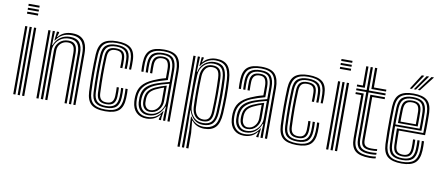

<svg xmlns="http://www.w3.org/2000/svg" viewBox="-82 -1130 3839 1665"><g transform="rotate(10 1838.0 -297.5)"><path d="M53.5 -777.5V-794.8H150.2V-777.5ZM53.5 -742.8V-760H150.2V-742.8ZM53.5 -708V-725.5H150.2V-708ZM134.8 0V-600H154.2V0ZM57.2 0V-600H76.5V0ZM96 0V-600H115.2V0Z M586 0V-450Q586 -471.2 582.5 -495.8Q579 -520.2 567.1 -542.1Q555.2 -564 530.9 -577.9Q506.5 -591.8 465 -591.8Q420 -591.8 386.5 -573Q353 -554.2 332.5 -520.5H328L336.8 -600H356.2V-591L344.5 -554H348.8Q371.5 -582.5 401.9 -595.5Q432.2 -608.5 470.5 -608.5Q517 -608.5 544.1 -592.9Q571.2 -577.2 584.4 -553Q597.5 -528.8 601.4 -502.1Q605.2 -475.5 605.2 -453V0ZM261 0V-600H280.2V0ZM299.8 0V-600H319L315.2 -478.2H319.8Q336.8 -524 373.1 -549.6Q409.5 -575.2 459.2 -575Q517.2 -574.5 542 -542.1Q566.8 -509.8 566.8 -449V0H547.2V-446.8Q547.2 -502 525.6 -530.2Q504 -558.5 453.2 -558.5Q412.8 -558.5 382.6 -540.5Q352.5 -522.5 336 -493.9Q319.5 -465.2 319.5 -433.2V0ZM338.5 0V-434.5Q338.5 -478.5 369.4 -509.4Q400.2 -540.2 448.8 -540.2Q484.5 -540.2 501.4 -524.9Q518.2 -509.5 523.2 -487Q528.2 -464.5 528.2 -443.8V0H508.8V-442.8Q508.8 -462 504.8 -480.6Q500.8 -499.2 487.4 -511.5Q474 -523.8 446.2 -523.8Q409.8 -523.8 384.2 -499.4Q358.8 -475 358.8 -436L357.8 0Z M867 8Q781.5 8 743.6 -25.4Q705.8 -58.8 701.8 -134.8Q698 -220 698 -302.5Q698 -385 701.8 -464.2Q706 -543.5 745.5 -575.8Q785 -608 866 -608Q948.5 -608 987.2 -576.2Q1026 -544.5 1028 -467.8Q1028.5 -450.8 1028.4 -428.8Q1028.2 -406.8 1027 -386H1008.8Q1009.8 -402 1009.5 -422.5Q1009.2 -443 1008.8 -467.2Q1006.8 -534.2 973.5 -563.4Q940.2 -592.5 866 -592.5Q792.2 -592.5 758.6 -562.5Q725 -532.5 721.2 -463.2Q717.5 -389 717.4 -307.5Q717.2 -226 721.2 -135.2Q724.5 -66.8 758.8 -37.1Q793 -7.5 867 -7.5Q940 -7.5 972.9 -37.4Q1005.8 -67.2 1008.8 -135Q1009.8 -159.2 1009.5 -179.5Q1009.2 -199.8 1007.8 -215.8H1027Q1030.2 -184 1028 -134.2Q1024.8 -58 987.2 -25Q949.8 8 867 8ZM867 -23Q803.2 -23 773.4 -49.5Q743.5 -76 740.8 -136.2Q736.8 -227.2 736.9 -306.2Q737 -385.2 740.5 -461.8Q743.8 -526 774.4 -551.5Q805 -577 866 -577Q929 -577 958.4 -552Q987.8 -527 989.2 -466.8Q990 -444 990.1 -424.1Q990.2 -404.2 989 -386H970Q971 -402.2 970.8 -422.8Q970.5 -443.2 970 -466.2Q968.5 -519.5 942.9 -540.5Q917.2 -561.5 866 -561.5Q812.2 -561.5 787.5 -538.2Q762.8 -515 760 -460.8Q756.2 -381.2 756.2 -303.6Q756.2 -226 760 -137.8Q762.5 -85.5 787.5 -62Q812.5 -38.5 867 -38.5Q918 -38.5 942.8 -61Q967.5 -83.5 970 -135.8Q971 -157 970.9 -176.9Q970.8 -196.8 969.2 -215.8H988.5Q991.2 -180.5 989.2 -135.2Q986.8 -76 958.2 -49.5Q929.8 -23 867 -23ZM867 -54Q822 -54 801.6 -74.5Q781.2 -95 779.2 -138.5Q775.5 -229.5 775.5 -303.6Q775.5 -377.8 779.2 -460.2Q781.5 -506 801.8 -526Q822 -546 866 -546Q909 -546 929.2 -527.8Q949.5 -509.5 950.8 -464.8Q951 -448 951.2 -426.4Q951.5 -404.8 950.2 -386H930.8Q932 -405 931.9 -424.8Q931.8 -444.5 931.2 -464.5Q930.5 -499.5 915.4 -515Q900.2 -530.5 866 -530.5Q831.8 -530.5 816 -513.6Q800.2 -496.8 798.5 -458Q795 -379 795 -304Q795 -229 798.8 -139.5Q800.2 -103.8 816.4 -86.6Q832.5 -69.5 867 -69.5Q900 -69.5 915 -86.8Q930 -104 931.2 -137.8Q932.8 -176.8 930.8 -215.8H950Q951 -198.8 951.2 -178.2Q951.5 -157.8 950.8 -137.2Q949 -94.5 929.4 -74.2Q909.8 -54 867 -54Z M1414.8 0V-446.5Q1414.8 -519.8 1385.1 -556.1Q1355.5 -592.5 1278.5 -592.5Q1209.5 -592.5 1173.9 -565.2Q1138.2 -538 1135.2 -468.2Q1134.5 -447.2 1134.6 -427.1Q1134.8 -407 1136 -386H1117Q1115.5 -409 1115.2 -428Q1115 -447 1116 -469Q1119 -543.5 1157.2 -575.8Q1195.5 -608 1278.5 -608Q1367.5 -608 1400.8 -567.2Q1434 -526.5 1434 -446.5V0ZM1376 0V-51.5L1380 -122.2H1375.5Q1358.2 -76.5 1323.4 -49.5Q1288.5 -22.5 1239 -22.8Q1197.5 -22.8 1171.1 -48.5Q1144.8 -74.2 1141 -120Q1139.5 -141 1140.5 -163Q1143.8 -215.8 1168.6 -246.8Q1193.5 -277.8 1245.2 -299.8Q1269 -309.5 1305.9 -320.8Q1342.8 -332 1376 -340V-446.5Q1376 -501 1355.5 -531.2Q1335 -561.5 1278.5 -561.5Q1227 -561.5 1201.5 -539.2Q1176 -517 1174 -465.8Q1173.5 -450.8 1173.4 -429.4Q1173.2 -408 1174.8 -386H1155.5Q1154 -407 1154 -428.6Q1154 -450.2 1154.5 -466Q1157 -524.8 1186 -550.9Q1215 -577 1278.5 -577Q1344.5 -577 1369.9 -544.1Q1395.2 -511.2 1395.2 -446.5V0ZM1229.2 8Q1175.2 8 1141.4 -24.4Q1107.5 -56.8 1102.5 -117.2Q1100.5 -141.5 1102 -166Q1105.8 -224.8 1135.9 -262.8Q1166 -300.8 1231.5 -329.5Q1254.8 -339.8 1278.8 -348.5Q1302.8 -357.2 1337.2 -366.2V-446.5Q1337.2 -485.5 1324.6 -508Q1312 -530.5 1278.5 -530.5Q1245.2 -530.5 1229.6 -513.6Q1214 -496.8 1212.8 -463.8Q1212.2 -452.5 1212.1 -430.6Q1212 -408.8 1213 -386H1193.8Q1192.8 -408.2 1192.8 -429.6Q1192.8 -451 1193.2 -465.2Q1195 -507.2 1215.8 -526.6Q1236.5 -546 1278.5 -546Q1323.8 -546 1340.1 -519.4Q1356.5 -492.8 1356.5 -446.5V-353.2Q1324.8 -344.5 1293.5 -334.5Q1262.2 -324.5 1238.5 -314.8Q1126 -268 1121.2 -164.5Q1120.8 -153.5 1120.8 -141.9Q1120.8 -130.2 1121.8 -118.8Q1125.8 -67.2 1155.2 -37.2Q1184.8 -7.2 1234.2 -7.2Q1279.8 -7.2 1310.9 -26.6Q1342 -46 1362.5 -80H1367L1358.2 -21.5V0H1339L1338.8 -8.8L1350.5 -46.5H1346.8Q1304.8 8 1229.2 8ZM1244.8 -38Q1284.8 -38 1314.1 -57.1Q1343.5 -76.2 1359.5 -105.9Q1375.5 -135.5 1375.5 -167.5V-323.8Q1343.8 -316.2 1309.5 -305.6Q1275.2 -295 1252 -284.5Q1207.8 -264.2 1185.8 -236Q1163.8 -207.8 1160 -160.2Q1158.5 -140.5 1160.5 -121.2Q1164.8 -83.2 1186.2 -60.6Q1207.8 -38 1244.8 -38ZM1248.8 -54.5Q1218.2 -54.5 1200.2 -73.8Q1182.2 -93 1179.5 -123.5Q1178 -141.8 1179.2 -158.8Q1182 -202 1201.4 -226.9Q1220.8 -251.8 1258.8 -269.5Q1305.5 -291 1356 -303.8V-166Q1356 -121.8 1326.6 -88.1Q1297.2 -54.5 1248.8 -54.5ZM1251 -69.5Q1287.5 -69.5 1312 -97.6Q1336.5 -125.8 1336.5 -164.5V-283.5Q1302 -272 1266 -254.8Q1231 -237.8 1215.6 -215.9Q1200.2 -194 1198.5 -158Q1197.5 -141.8 1199 -125Q1201 -102 1214.5 -85.8Q1228 -69.5 1251 -69.5Z M1615 200V42.5L1609.2 -76.2H1613.8Q1630.2 -45.5 1661.5 -26.6Q1692.8 -7.8 1731.5 -7.8Q1791 -7.8 1822.9 -39.1Q1854.8 -70.5 1859.5 -149.8Q1863.5 -222 1864 -297.2Q1864.5 -372.5 1860 -448Q1854.8 -527.5 1824.9 -560.1Q1795 -592.8 1735.2 -592.8Q1696.5 -592.8 1662.5 -573.5Q1628.5 -554.2 1609.5 -520.8H1605L1611.5 -600H1630.2L1630 -593.2L1621 -557H1625.2Q1643.2 -580.8 1673.9 -594.4Q1704.5 -608 1739.5 -608Q1807.8 -608 1840.5 -571.2Q1873.2 -534.5 1879.2 -449Q1883.8 -373.5 1883.5 -301.6Q1883.2 -229.8 1878.8 -149.5Q1873.2 -63.5 1839.2 -27.8Q1805.2 8 1738.8 8Q1706.8 8 1677.8 -4.5Q1648.8 -17 1629.8 -42.8H1625L1635.2 64.2V200ZM1538.5 200V-600H1557.8V200ZM1577.2 200V-600H1596.5L1591.2 -467.8L1595.8 -467.5Q1605.8 -518 1643.4 -547.8Q1681 -577.5 1731.2 -577.5Q1785.8 -577.5 1810.9 -546.9Q1836 -516.2 1840.8 -448.5Q1845 -375.5 1844.9 -304.5Q1844.8 -233.5 1840.2 -150Q1836.2 -84.2 1809 -54.2Q1781.8 -24.2 1724.5 -23.2Q1676.8 -22.5 1643.4 -52.5Q1610 -82.5 1598.2 -127.8H1594L1596.5 20.5V200ZM1720.2 -39Q1770 -39 1794 -64.9Q1818 -90.8 1820.8 -150.2Q1824.8 -233 1824.8 -302.8Q1824.8 -372.5 1821.5 -447.2Q1818.5 -511.2 1794.5 -536.6Q1770.5 -562 1722.8 -562Q1671.2 -562 1637 -527.4Q1602.8 -492.8 1600 -437.8Q1598 -397 1596.9 -347.9Q1595.8 -298.8 1596.2 -249.9Q1596.8 -201 1599.5 -161.5Q1603.2 -112 1634.5 -75.5Q1665.8 -39 1720.2 -39ZM1718 -53.8Q1671.2 -53.8 1646 -83.8Q1620.8 -113.8 1618.2 -161.5Q1615.5 -223 1615.6 -298.4Q1615.8 -373.8 1618.5 -437.8Q1620.5 -485 1645.2 -515.5Q1670 -546 1717.5 -546Q1759.2 -546 1779.5 -523.8Q1799.8 -501.5 1802.2 -447.8Q1805.2 -377.2 1805.1 -307.2Q1805 -237.2 1801.5 -150.5Q1799.5 -100.8 1780.2 -77.2Q1761 -53.8 1718 -53.8ZM1717.8 -69.5Q1749.2 -69.5 1764.8 -88.5Q1780.2 -107.5 1782.2 -151Q1786 -233.5 1786 -304.4Q1786 -375.2 1782.8 -447.5Q1780.8 -493 1765.2 -511.8Q1749.8 -530.5 1717.2 -530.5Q1679 -530.5 1659.4 -503.8Q1639.8 -477 1637.8 -437Q1636 -402.8 1635.2 -355Q1634.5 -307.2 1635 -256.2Q1635.5 -205.2 1637.8 -161.2Q1639.8 -120.5 1660.4 -95Q1681 -69.5 1717.8 -69.5Z M2273 0V-446.5Q2273 -519.8 2243.4 -556.1Q2213.8 -592.5 2136.8 -592.5Q2067.8 -592.5 2032.1 -565.2Q1996.5 -538 1993.5 -468.2Q1992.8 -447.2 1992.9 -427.1Q1993 -407 1994.2 -386H1975.2Q1973.8 -409 1973.5 -428Q1973.2 -447 1974.2 -469Q1977.2 -543.5 2015.5 -575.8Q2053.8 -608 2136.8 -608Q2225.8 -608 2259 -567.2Q2292.2 -526.5 2292.2 -446.5V0ZM2234.2 0V-51.5L2238.2 -122.2H2233.8Q2216.5 -76.5 2181.6 -49.5Q2146.8 -22.5 2097.2 -22.8Q2055.8 -22.8 2029.4 -48.5Q2003 -74.2 1999.2 -120Q1997.8 -141 1998.8 -163Q2002 -215.8 2026.9 -246.8Q2051.8 -277.8 2103.5 -299.8Q2127.2 -309.5 2164.1 -320.8Q2201 -332 2234.2 -340V-446.5Q2234.2 -501 2213.8 -531.2Q2193.2 -561.5 2136.8 -561.5Q2085.2 -561.5 2059.8 -539.2Q2034.2 -517 2032.2 -465.8Q2031.8 -450.8 2031.6 -429.4Q2031.5 -408 2033 -386H2013.8Q2012.2 -407 2012.2 -428.6Q2012.2 -450.2 2012.8 -466Q2015.2 -524.8 2044.2 -550.9Q2073.2 -577 2136.8 -577Q2202.8 -577 2228.1 -544.1Q2253.5 -511.2 2253.5 -446.5V0ZM2087.5 8Q2033.5 8 1999.6 -24.4Q1965.8 -56.8 1960.8 -117.2Q1958.8 -141.5 1960.2 -166Q1964 -224.8 1994.1 -262.8Q2024.2 -300.8 2089.8 -329.5Q2113 -339.8 2137 -348.5Q2161 -357.2 2195.5 -366.2V-446.5Q2195.5 -485.5 2182.9 -508Q2170.2 -530.5 2136.8 -530.5Q2103.5 -530.5 2087.9 -513.6Q2072.2 -496.8 2071 -463.8Q2070.5 -452.5 2070.4 -430.6Q2070.2 -408.8 2071.2 -386H2052Q2051 -408.2 2051 -429.6Q2051 -451 2051.5 -465.2Q2053.2 -507.2 2074 -526.6Q2094.8 -546 2136.8 -546Q2182 -546 2198.4 -519.4Q2214.8 -492.8 2214.8 -446.5V-353.2Q2183 -344.5 2151.8 -334.5Q2120.5 -324.5 2096.8 -314.8Q1984.2 -268 1979.5 -164.5Q1979 -153.5 1979 -141.9Q1979 -130.2 1980 -118.8Q1984 -67.2 2013.5 -37.2Q2043 -7.2 2092.5 -7.2Q2138 -7.2 2169.1 -26.6Q2200.2 -46 2220.8 -80H2225.2L2216.5 -21.5V0H2197.2L2197 -8.8L2208.8 -46.5H2205Q2163 8 2087.5 8ZM2103 -38Q2143 -38 2172.4 -57.1Q2201.8 -76.2 2217.8 -105.9Q2233.8 -135.5 2233.8 -167.5V-323.8Q2202 -316.2 2167.8 -305.6Q2133.5 -295 2110.2 -284.5Q2066 -264.2 2044 -236Q2022 -207.8 2018.2 -160.2Q2016.8 -140.5 2018.8 -121.2Q2023 -83.2 2044.5 -60.6Q2066 -38 2103 -38ZM2107 -54.5Q2076.5 -54.5 2058.5 -73.8Q2040.5 -93 2037.8 -123.5Q2036.2 -141.8 2037.5 -158.8Q2040.2 -202 2059.6 -226.9Q2079 -251.8 2117 -269.5Q2163.8 -291 2214.2 -303.8V-166Q2214.2 -121.8 2184.9 -88.1Q2155.5 -54.5 2107 -54.5ZM2109.2 -69.5Q2145.8 -69.5 2170.2 -97.6Q2194.8 -125.8 2194.8 -164.5V-283.5Q2160.2 -272 2124.2 -254.8Q2089.2 -237.8 2073.9 -215.9Q2058.5 -194 2056.8 -158Q2055.8 -141.8 2057.2 -125Q2059.2 -102 2072.8 -85.8Q2086.2 -69.5 2109.2 -69.5Z M2554.2 8Q2468.8 8 2430.9 -25.4Q2393 -58.8 2389 -134.8Q2385.2 -220 2385.2 -302.5Q2385.2 -385 2389 -464.2Q2393.2 -543.5 2432.8 -575.8Q2472.2 -608 2553.2 -608Q2635.8 -608 2674.5 -576.2Q2713.2 -544.5 2715.2 -467.8Q2715.8 -450.8 2715.6 -428.8Q2715.5 -406.8 2714.2 -386H2696Q2697 -402 2696.8 -422.5Q2696.5 -443 2696 -467.2Q2694 -534.2 2660.8 -563.4Q2627.5 -592.5 2553.2 -592.5Q2479.5 -592.5 2445.9 -562.5Q2412.2 -532.5 2408.5 -463.2Q2404.8 -389 2404.6 -307.5Q2404.5 -226 2408.5 -135.2Q2411.8 -66.8 2446 -37.1Q2480.2 -7.5 2554.2 -7.5Q2627.2 -7.5 2660.1 -37.4Q2693 -67.2 2696 -135Q2697 -159.2 2696.8 -179.5Q2696.5 -199.8 2695 -215.8H2714.2Q2717.5 -184 2715.2 -134.2Q2712 -58 2674.5 -25Q2637 8 2554.2 8ZM2554.2 -23Q2490.5 -23 2460.6 -49.5Q2430.8 -76 2428 -136.2Q2424 -227.2 2424.1 -306.2Q2424.2 -385.2 2427.8 -461.8Q2431 -526 2461.6 -551.5Q2492.2 -577 2553.2 -577Q2616.2 -577 2645.6 -552Q2675 -527 2676.5 -466.8Q2677.2 -444 2677.4 -424.1Q2677.5 -404.2 2676.2 -386H2657.2Q2658.2 -402.2 2658 -422.8Q2657.8 -443.2 2657.2 -466.2Q2655.8 -519.5 2630.1 -540.5Q2604.5 -561.5 2553.2 -561.5Q2499.5 -561.5 2474.8 -538.2Q2450 -515 2447.2 -460.8Q2443.5 -381.2 2443.5 -303.6Q2443.5 -226 2447.2 -137.8Q2449.8 -85.5 2474.8 -62Q2499.8 -38.5 2554.2 -38.5Q2605.2 -38.5 2630 -61Q2654.8 -83.5 2657.2 -135.8Q2658.2 -157 2658.1 -176.9Q2658 -196.8 2656.5 -215.8H2675.8Q2678.5 -180.5 2676.5 -135.2Q2674 -76 2645.5 -49.5Q2617 -23 2554.2 -23ZM2554.2 -54Q2509.2 -54 2488.9 -74.5Q2468.5 -95 2466.5 -138.5Q2462.8 -229.5 2462.8 -303.6Q2462.8 -377.8 2466.5 -460.2Q2468.8 -506 2489 -526Q2509.2 -546 2553.2 -546Q2596.2 -546 2616.5 -527.8Q2636.8 -509.5 2638 -464.8Q2638.2 -448 2638.5 -426.4Q2638.8 -404.8 2637.5 -386H2618Q2619.2 -405 2619.1 -424.8Q2619 -444.5 2618.5 -464.5Q2617.8 -499.5 2602.6 -515Q2587.5 -530.5 2553.2 -530.5Q2519 -530.5 2503.2 -513.6Q2487.5 -496.8 2485.8 -458Q2482.2 -379 2482.2 -304Q2482.2 -229 2486 -139.5Q2487.5 -103.8 2503.6 -86.6Q2519.8 -69.5 2554.2 -69.5Q2587.2 -69.5 2602.2 -86.8Q2617.2 -104 2618.5 -137.8Q2620 -176.8 2618 -215.8H2637.2Q2638.2 -198.8 2638.5 -178.2Q2638.8 -157.8 2638 -137.2Q2636.2 -94.5 2616.6 -74.2Q2597 -54 2554.2 -54Z M2808.2 -777.5V-794.8H2905V-777.5ZM2808.2 -742.8V-760H2905V-742.8ZM2808.2 -708V-725.5H2905V-708ZM2889.5 0V-600H2909V0ZM2812 0V-600H2831.2V0ZM2850.8 0V-600H2870V0Z M3196.2 -25Q3128.2 -25 3098.8 -50.8Q3069.2 -76.5 3069.2 -135.8V-549.8H2979.8V-566.5H3069.2V-770H3088.8V-566.5H3237.2V-549.8H3088.8V-135.8Q3088.8 -85.2 3113.6 -63.5Q3138.5 -41.8 3196.2 -41.8Q3222 -41.8 3248.8 -45.2V-29Q3227.8 -25 3196.2 -25ZM2979.8 -583.2V-600H3030.5V-770H3050V-583.2ZM3108 -583.2V-770H3127.5V-600H3237.2V-583.2ZM3196.2 8Q3107.5 8 3069 -25.4Q3030.5 -58.8 3030.5 -135.8V-516.2H2979.8V-533H3050V-135.8Q3050 -67.5 3083.9 -38Q3117.8 -8.5 3196.2 -8.5Q3223.5 -8.5 3248.8 -12.8V3.5Q3228.5 8 3196.2 8ZM3196.2 -58.5Q3149 -58.5 3128.5 -76.4Q3108 -94.2 3108 -135.8V-533H3237.2V-516.2H3127.5V-135.8Q3127.5 -103 3143.5 -89Q3159.5 -75 3196.2 -75Q3209.8 -75 3223 -75.5Q3236.2 -76 3248.8 -78V-61.8Q3225.8 -58.5 3196.2 -58.5Z M3477.5 8Q3394.5 8 3354.8 -24Q3315 -56 3311.5 -133.5Q3309.2 -185.2 3308.6 -245.4Q3308 -305.5 3308.8 -363.1Q3309.5 -420.8 3311.5 -465.2Q3315.5 -543.5 3355 -575.8Q3394.5 -608 3476.2 -608Q3558.2 -608 3596.1 -575.9Q3634 -543.8 3637.5 -467.8Q3637.8 -460.2 3638.1 -438.1Q3638.5 -416 3638.5 -386.2Q3638.5 -356.5 3638.1 -325.6Q3637.8 -294.8 3636.2 -269.5H3405.5Q3405.8 -233 3406.4 -201.9Q3407 -170.8 3408 -139.5Q3409.8 -102 3425.9 -85.8Q3442 -69.5 3477.5 -69.5Q3507.8 -69.5 3523.2 -84.8Q3538.8 -100 3540.8 -138.2Q3541.5 -154.8 3541.4 -176.2Q3541.2 -197.8 3540 -215.8H3559.5Q3560.8 -195.8 3560.8 -173.9Q3560.8 -152 3560 -137.5Q3557.8 -92.8 3538.4 -73.4Q3519 -54 3477.5 -54Q3431.8 -54 3411.2 -73.8Q3390.8 -93.5 3388.8 -138.5Q3387.2 -174.2 3386.6 -212Q3386 -249.8 3385.8 -285.5H3617.8Q3619 -319.5 3619.1 -357.9Q3619.2 -396.2 3618.9 -426.6Q3618.5 -457 3618 -467Q3615 -534.2 3582.1 -563.4Q3549.2 -592.5 3476.2 -592.5Q3404.2 -592.5 3369.2 -563.4Q3334.2 -534.2 3330.5 -463.2Q3329 -423.8 3328.2 -366Q3327.5 -308.2 3328 -247.1Q3328.5 -186 3330.5 -136Q3333.8 -67.8 3367.5 -37.6Q3401.2 -7.5 3477.5 -7.5Q3548.8 -7.5 3581.8 -36.9Q3614.8 -66.2 3618 -135Q3618.8 -150.8 3618.8 -174.1Q3618.8 -197.5 3617.2 -215.8H3636.8Q3638.2 -197.5 3638.2 -174Q3638.2 -150.5 3637.5 -134.2Q3633.8 -58 3596.5 -25Q3559.2 8 3477.5 8ZM3477.5 -23Q3413.2 -23 3383 -48.9Q3352.8 -74.8 3350 -136.2Q3348 -181.2 3347.5 -240.8Q3347 -300.2 3347.5 -359.2Q3348 -418.2 3350 -461.8Q3353 -526 3383.9 -551.5Q3414.8 -577 3476.2 -577Q3538.8 -577 3567.4 -551.5Q3596 -526 3598.8 -466.5Q3599 -457.5 3599.4 -431.2Q3599.8 -405 3599.8 -370.2Q3599.8 -335.5 3598.5 -301.2H3366.5Q3366.5 -257.8 3367.1 -214.8Q3367.8 -171.8 3369.2 -138Q3371.8 -83.8 3397.4 -61.1Q3423 -38.5 3477.5 -38.5Q3527.5 -38.5 3552.1 -60.5Q3576.8 -82.5 3579.2 -136.2Q3580 -151.8 3580 -174.1Q3580 -196.5 3578.8 -215.8H3598.2Q3599.5 -196.5 3599.5 -174.1Q3599.5 -151.8 3598.8 -135.8Q3595.8 -75.2 3567.6 -49.1Q3539.5 -23 3477.5 -23ZM3366.5 -317H3579.8Q3580.5 -347.2 3580.5 -377.6Q3580.5 -408 3580.1 -431.8Q3579.8 -455.5 3579.2 -465.8Q3577 -516.8 3553.1 -539.1Q3529.2 -561.5 3476.2 -561.5Q3422.5 -561.5 3397.2 -538.4Q3372 -515.2 3369.2 -460.8Q3368 -430.5 3367.4 -392.4Q3366.8 -354.2 3366.5 -317ZM3386.2 -332.8Q3386.2 -357.2 3386.9 -394.1Q3387.5 -431 3388.8 -459.8Q3391 -506.5 3411.8 -526.2Q3432.5 -546 3476.2 -546Q3519 -546 3538.5 -527.1Q3558 -508.2 3560 -465.2Q3560.8 -450.2 3561 -411.5Q3561.2 -372.8 3560.2 -332.8ZM3405.8 -348.5H3541Q3541.8 -386.2 3541.4 -419.8Q3541 -453.2 3540.8 -463.5Q3539.2 -498 3524.9 -514.2Q3510.5 -530.5 3476.2 -530.5Q3441 -530.5 3425.4 -513.4Q3409.8 -496.2 3408 -459Q3407 -430.5 3406.5 -403.8Q3406 -377 3405.8 -348.5ZM3435.5 -645 3518.5 -776H3540.2L3453.8 -645ZM3506.5 -645 3604 -776H3626L3524.8 -645ZM3471.2 -645 3561.2 -776H3583.2L3489.2 -645Z"/></g></svg>

Font: Big Shoulders Inline Text SemiBold
Style: Regular
Weight: 600
Designer: Patric King
Foundry: XO Type Co
Version: Version 1.000